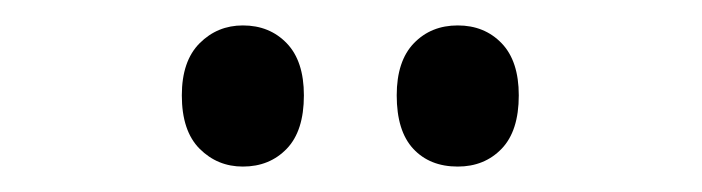

<svg xmlns="http://www.w3.org/2000/svg" viewBox="-20 -747 552 151"><path d="M123 -672Q123 -699 137 -713Q151 -727 171 -727Q192 -727 205.5 -713Q219 -699 219 -672Q219 -644 205.5 -630Q192 -616 171 -616Q151 -616 137 -630Q123 -644 123 -672ZM292 -672Q292 -699 305.5 -713Q319 -727 340 -727Q361 -727 374.5 -713Q388 -699 388 -672Q388 -644 374.5 -630Q361 -616 340 -616Q318 -616 305 -630Q292 -644 292 -672Z"/></svg>

Font: Noto Sans Thai Looped ExtraCondensed Medium
Style: Regular
Weight: 500
Width: 2
Designer: Sasikarn Vongin, Ben Mitchell
Foundry: The Fontpad Ltd
Version: Version 1.001; ttfautohint (v1.8.4.7-5d5b)